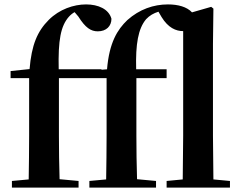

<svg xmlns="http://www.w3.org/2000/svg" viewBox="-20 -850 1093 870"><path d="M807 0H1022V-30L947 -37L945 -235V-651L947 -811L937 -819L850 -794C827 -819 787 -830 741 -830C676 -830 612 -808 557 -759C512 -716 475 -657 465 -536L440 -534V-536H246C243 -668 255 -732 292 -774C300 -783 309 -790 318 -795L335 -775C367 -724 392 -708 423 -708C462 -708 485 -732 485 -765C473 -809 425 -830 370 -830C314 -830 249 -808 201 -760C149 -708 123 -646 114 -537L28 -528V-496H112V-235C112 -169 111 -103 110 -37L34 -30V0H336V-30L250 -38C248 -103 247 -170 247 -235V-491V-496H463V-235C463 -169 462 -103 461 -37L385 -30V0H687V-30L601 -38C599 -104 598 -170 598 -235V-496H735V-536H597C594 -651 606 -720 642 -763C658 -780 676 -790 698 -797L712 -773C742 -724 777 -709 810 -709V-235L808 -37L735 -30V0Z"/></svg>

Font: Noto Serif CJK HK
Style: Bold
Weight: 700
Designer: Ryoko NISHIZUKA 西塚涼子 (kana & ideographs); Frank Grießhammer (Latin, Greek & Cyrillic); Wenlong ZHANG 张文龙 (bopomofo); San
Foundry: Adobe
Version: Version 2.001;hotconv 1.1.0;makeotfexe 2.6.0